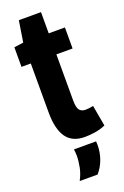

<svg xmlns="http://www.w3.org/2000/svg" viewBox="-165 -708 628 969"><g transform="rotate(-20 149.0 -224.0)"><path d="M186 10Q119 10 87.5 -35Q56 -80 56 -169V-432H6V-537L56 -544L74 -658H193V-544H280V-431H193V-184Q193 -145 204 -131.5Q215 -118 236 -118Q255 -118 278 -123L298 -11Q268 2 238.5 6Q209 10 186 10ZM85 210Q102 178 108.5 145.5Q115 113 115 83Q115 74 114 65.5Q113 57 112 50H231Q232 60 232 69Q232 110 218.5 146.5Q205 183 181 210Z"/></g></svg>

Font: Georama Condensed
Style: Bold
Weight: 700
Width: 3
Designer: Jean-Baptiste Levee
Foundry: Production Type
Version: Version 1.000